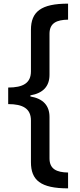

<svg xmlns="http://www.w3.org/2000/svg" viewBox="-20 -819 439 1055"><path d="M354 216V129C291 128 252 110 252 51V-176C252 -239 217 -277 147 -289V-295C217 -307 252 -345 252 -408V-633C252 -693 292 -710 354 -711V-799C206 -799 150 -755 150 -655V-427C150 -362 106 -338 25 -338V-247C106 -247 150 -222 150 -157V72C150 171 203 216 354 216Z"/></svg>

Font: Noto Sans Sinhala UI ExtraCondensed SemiBold
Style: Regular
Weight: 600
Width: 2
Designer: Jelle Bosma - Monotype Design Team
Foundry: Monotype Imaging Inc.
Version: Version 2.006